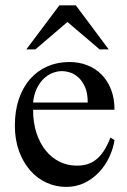

<svg xmlns="http://www.w3.org/2000/svg" viewBox="-20 -697 484 731"><path d="M416 -163.6Q411.1 -130.9 396 -98.9Q380.9 -66.9 357.4 -41.7Q334 -16.6 302.2 -1Q270.5 14.6 231.9 14.6Q192.4 14.6 156.7 -1.7Q121.1 -18.1 94.5 -48.6Q67.9 -79.1 52.2 -122.3Q36.6 -165.5 36.6 -218.8Q36.6 -275.4 52 -320.3Q67.4 -365.2 95 -396.5Q122.6 -427.7 160.6 -444.3Q198.7 -460.9 244.1 -460.9Q281.2 -460.9 312.7 -448.5Q344.2 -436 367.2 -412.6Q390.1 -389.2 403.1 -355.5Q416 -321.8 416 -279.3H106Q106 -229.5 119.1 -189.9Q132.3 -150.4 154.8 -123Q177.2 -95.7 206.8 -81.3Q236.3 -66.9 269 -66.4Q291 -65.9 309.8 -71Q328.6 -76.2 344.7 -88.6Q360.8 -101.1 374.8 -121.8Q388.7 -142.6 400.4 -173.3ZM314 -306.6Q314 -343.8 303.2 -366.9Q292.5 -390.1 277.3 -403.3Q262.2 -416.5 245.6 -421.4Q229 -426.3 216.8 -426.3Q197.3 -426.3 178.5 -418.5Q159.7 -410.6 144.5 -395.5Q129.4 -380.4 119.1 -357.9Q108.9 -335.4 106 -306.6ZM359.4 -508.8 236.8 -613.3 114.7 -508.8H80.1L206.1 -676.8H268.6L394 -508.8Z"/></svg>

Font: Doulos SIL Eur
Style: Regular
Weight: 400
Designer: Walt Agee, Victor Gaultney, Peter Martin, Debbi Hosken, Becca Hirsbrunner
Foundry: SIL International
Version: Version 5.000